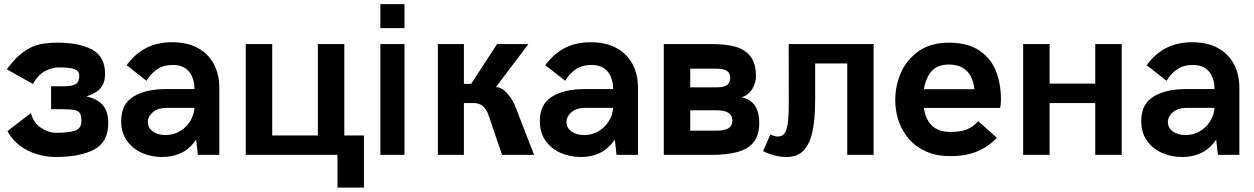

<svg xmlns="http://www.w3.org/2000/svg" viewBox="-20 -726 5878 900"><path d="M239 10Q198 10 154 -3Q110 -16 73.5 -43Q37 -70 15 -111.5L125 -196Q136.5 -150.5 172.2 -127Q208 -103.5 241.5 -103.5Q305 -103.5 333.2 -114.2Q361.5 -125 361.5 -157Q361.5 -182.5 355.5 -193.8Q349.5 -205 332 -209.5Q314.5 -214 273.5 -214H219.5V-321.5H276.5Q319 -321.5 335.2 -331.8Q351.5 -342 351.5 -370.5Q351.5 -393.5 329.5 -401.8Q307.5 -410 254.5 -410Q224 -410 191.5 -393Q159 -376 134 -332.5L12 -401Q50.5 -454.5 89.8 -482.5Q129 -510.5 166.5 -518.2Q204 -526 250.5 -526Q352.5 -526 412.5 -493.2Q472.5 -460.5 472.5 -379.5Q472.5 -339 452.8 -314.2Q433 -289.5 385 -274Q436.5 -263 462 -233Q487.5 -203 487.5 -149.5Q487.5 -60 421.5 -25Q355.5 10 239 10Z M740 10Q689 10 645 -9.5Q601 -29 574.5 -66.8Q548 -104.5 548 -159Q548 -238 605.5 -273.2Q663 -308.5 758 -308.5H891.5Q891.5 -358.5 866.2 -390Q841 -421.5 789 -421.5Q746 -421.5 715.5 -400.5Q685 -379.5 667 -347L573.5 -420.5Q613.5 -474.5 665.5 -501.2Q717.5 -528 786.5 -528Q858 -528 907.5 -500.8Q957 -473.5 982.5 -425.5Q1008 -377.5 1008 -315V0H907.5L899.5 -71.5Q870 -29 830.5 -9.5Q791 10 740 10ZM756 -93Q793.5 -93 823.8 -111.2Q854 -129.5 871.8 -158.5Q889.5 -187.5 891.5 -220.5H763.5Q720 -220.5 696.5 -200.2Q673 -180 673 -154.5Q673 -126.5 696.2 -109.8Q719.5 -93 756 -93Z M1686 153.5H1562V0H1132V-519.5H1256V-91H1470V-519.5H1594V-91H1686Z M1876 0H1763V-519.5H1876ZM1876 -594H1763V-706.5H1876Z M2483.5 0H2333.5L2270.5 -184.5Q2251.5 -242.5 2202 -243H2154.5V0H2032.5V-519.5H2154.5V-333H2188.5L2310 -519.5H2457L2304.5 -317.5Q2331 -317.5 2354.5 -291.8Q2378 -266 2392 -236Z M2702.5 10Q2651.5 10 2607.5 -9.5Q2563.5 -29 2537 -66.8Q2510.5 -104.5 2510.5 -159Q2510.5 -238 2568 -273.2Q2625.5 -308.5 2720.5 -308.5H2854Q2854 -358.5 2828.8 -390Q2803.5 -421.5 2751.5 -421.5Q2708.5 -421.5 2678 -400.5Q2647.5 -379.5 2629.5 -347L2536 -420.5Q2576 -474.5 2628 -501.2Q2680 -528 2749 -528Q2820.5 -528 2870 -500.8Q2919.5 -473.5 2945 -425.5Q2970.5 -377.5 2970.5 -315V0H2870L2862 -71.5Q2832.5 -29 2793 -9.5Q2753.5 10 2702.5 10ZM2718.5 -93Q2756 -93 2786.2 -111.2Q2816.5 -129.5 2834.2 -158.5Q2852 -187.5 2854 -220.5H2726Q2682.5 -220.5 2659 -200.2Q2635.5 -180 2635.5 -154.5Q2635.5 -126.5 2658.8 -109.8Q2682 -93 2718.5 -93Z M3314.5 0H3091.5V-519.5H3315.5Q3383.5 -519.5 3427.8 -506.8Q3472 -494 3497.8 -461.8Q3523.5 -429.5 3523.5 -368.5Q3523.5 -338.5 3507.2 -310.5Q3491 -282.5 3457 -269.5Q3539 -252.5 3539 -149.5Q3539 -94 3513.8 -61Q3488.5 -28 3438.5 -14Q3388.5 0 3314.5 0ZM3339 -316.5Q3374 -316.5 3388.5 -328.2Q3403 -340 3403 -361.5Q3403 -382.5 3388.2 -393.2Q3373.5 -404 3338 -404H3215.5V-316.5ZM3335 -113.5Q3376.5 -113.5 3394.8 -124.8Q3413 -136 3413 -160.5Q3413 -209 3340.5 -209H3215.5V-113.5Z M3667.5 10Q3637.5 10 3608.5 2Q3579.5 -6 3557 -17.5L3591 -95.5Q3612.5 -86 3626.5 -86Q3649 -86 3659.8 -104.5Q3670.5 -123 3674 -158.8Q3677.5 -194.5 3677.5 -245Q3677 -317 3677 -519.5H4075V0H3951.5V-428.5H3801V-259.5Q3801 -161.5 3787 -103.2Q3773 -45 3744 -17.5Q3715 10 3667.5 10Z M4436.5 6Q4372 6 4323.2 -15Q4274.5 -36 4242 -72.8Q4209.5 -109.5 4193 -157Q4176.5 -204.5 4176.5 -257Q4176.5 -324.5 4203.5 -386Q4230.5 -447.5 4289.5 -488.5Q4346 -526 4427 -526Q4516.5 -526 4571.2 -488.8Q4626 -451.5 4649 -391.8Q4672 -332 4672 -259Q4672 -232.5 4667.5 -220H4311Q4317 -169 4347.5 -138.2Q4378 -107.5 4435.5 -107.5Q4482 -107.5 4511.2 -119Q4540.5 -130.5 4565.5 -158L4653 -80Q4611 -36.5 4558 -15.2Q4505 6 4436.5 6ZM4547.5 -308Q4534 -423.5 4427 -423.5Q4374.5 -423.5 4346.8 -391.8Q4319 -360 4311 -308Z M5238 0H5114V-243H4900V0H4776V-519.5H4900V-334H5114V-519.5H5238Z M5521.5 10Q5470.5 10 5426.5 -9.5Q5382.5 -29 5356 -66.8Q5329.5 -104.5 5329.5 -159Q5329.5 -238 5387 -273.2Q5444.5 -308.5 5539.5 -308.5H5673Q5673 -358.5 5647.8 -390Q5622.5 -421.5 5570.5 -421.5Q5527.5 -421.5 5497 -400.5Q5466.5 -379.5 5448.5 -347L5355 -420.5Q5395 -474.5 5447 -501.2Q5499 -528 5568 -528Q5639.5 -528 5689 -500.8Q5738.5 -473.5 5764 -425.5Q5789.5 -377.5 5789.5 -315V0H5689L5681 -71.5Q5651.5 -29 5612 -9.5Q5572.5 10 5521.5 10ZM5537.5 -93Q5575 -93 5605.2 -111.2Q5635.5 -129.5 5653.2 -158.5Q5671 -187.5 5673 -220.5H5545Q5501.5 -220.5 5478 -200.2Q5454.5 -180 5454.5 -154.5Q5454.5 -126.5 5477.8 -109.8Q5501 -93 5537.5 -93Z"/></svg>

Font: Acari Sans
Style: Bold
Weight: 700
Designer: Alfredo Marco Pradil and Stefan Peev (font) & Cristiano Sobral (main changes)
Foundry: Alfredo Marco Pradil and Stefan Peev (font) & Cristiano Sobral (main changes)
Version: Version 1.063; ttfautohint (v1.8.3)